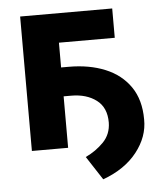

<svg xmlns="http://www.w3.org/2000/svg" viewBox="-50 -591 680 776"><g transform="rotate(-5 289.5 -202.5)"><path d="M433.9 -545.5V-426.5H207.4V-326H237.9Q321.7 -326 386 -299.5Q450.3 -273.1 486.9 -220Q523.4 -166.9 523.4 -87.4Q524.5 -17.4 475.9 44.6Q427.2 106.5 337.7 139.2L275.2 43.3Q317.5 23.4 348.4 -8.3Q379.3 -40.1 380 -87.4Q380.3 -148.4 340.2 -178.6Q300.1 -208.8 237.9 -208.8H207.4V0H60.4V-545.5Z"/></g></svg>

Font: Inter Zeller
Style: Bold
Weight: 700
Designer: Rasmus Andersson; Joe Bland
Foundry: zeller
Version: Version 3.015;git-dec3a8cb1